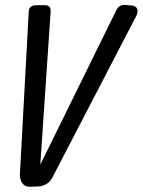

<svg xmlns="http://www.w3.org/2000/svg" viewBox="-20 -743 568 765"><path d="M140.6 -86.9 443.8 -703.1Q454.6 -726.1 481.9 -723.1L503.9 -721.2Q536.6 -717.8 524.9 -683.1L190.9 -40Q172.9 -2 130.9 0L99.6 1Q79.6 2 68.6 -13.4Q57.6 -28.8 59.6 -54.2L94.7 -700.2Q97.7 -722.2 125 -722.2H158.7Q184.6 -722.2 181.6 -694.8Z"/></svg>

Font: Allan
Style: Regular
Weight: 400
Designer: Anton Koovit
Foundry: Anton Koovit
Version: Version 1.002